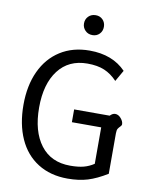

<svg xmlns="http://www.w3.org/2000/svg" viewBox="-98 -981 843 1064"><g transform="rotate(10 323.5 -449.5)"><path d="M45 0ZM45 -351Q45 -459 82.5 -540Q120 -621 190 -665.5Q260 -710 355 -710Q484 -710 559 -632L523 -569Q490 -604 451 -620.5Q412 -637 355 -637Q250 -637 191.5 -560.5Q133 -484 133 -351Q133 -217 191.5 -140Q250 -63 358 -63Q403 -63 433.5 -71Q464 -79 491 -97V-302H326V-374H526Q540 -389 555 -389Q573 -389 587.5 -372Q602 -355 602 -339Q602 -332 594.5 -325Q587 -318 582 -310Q577 -302 577 -283V-56Q518 -20 469 -5Q420 10 356 10Q259 10 188.5 -34.5Q118 -79 81.5 -160.5Q45 -242 45 -351ZM297 -853Q297 -877 313 -893Q329 -909 354 -909Q378 -909 393.5 -893Q409 -877 409 -853Q409 -829 393.5 -813Q378 -797 354 -797Q329 -797 313 -813.5Q297 -830 297 -853Z"/></g></svg>

Font: Niramit
Style: Regular
Weight: 400
Version: Version 1.000; ttfautohint (v1.6)